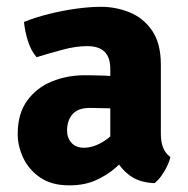

<svg xmlns="http://www.w3.org/2000/svg" viewBox="-20 -530 552 564"><path d="M32 -136.5Q32 -196 59.8 -234.2Q87.5 -272.5 132.5 -290.8Q177.5 -309 229 -309Q252.5 -309 287 -307.8Q321.5 -306.5 349 -301V-206Q326.5 -211 296 -212Q265.5 -213 244 -213Q209 -213 193 -194.5Q177 -176 177 -146.5Q177 -125 190 -110.5Q203 -96 226 -96Q257 -96 289.5 -118Q322 -140 344 -179.5L365 -83Q345.5 -60 320.2 -37.8Q295 -15.5 261.5 -0.5Q228 14.5 183.5 14.5Q132 14.5 98.5 -8.2Q65 -31 48.5 -65.8Q32 -100.5 32 -136.5ZM480.5 -68.5Q476 -48.5 462.2 -25.8Q448.5 -3 434 8Q391.5 6.5 364.2 -12.5Q337 -31.5 322.5 -58.8Q308 -86 304 -112.5V-327.5Q304 -361.5 287.2 -378Q270.5 -394.5 236 -394.5Q203 -394.5 164.8 -384.2Q126.5 -374 87.5 -362Q71.5 -380 62.2 -409Q53 -438 50.5 -465.5Q83.5 -479 123.8 -489Q164 -499 204 -504.5Q244 -510 276.5 -510Q321 -510 361.2 -493.5Q401.5 -477 427 -439.8Q452.5 -402.5 452.5 -340V-136.5Q452.5 -113.5 459 -96.8Q465.5 -80 480.5 -68.5Z"/></svg>

Font: Signika Negative
Style: Bold
Weight: 700
Designer: Anna Giedry
Foundry: Anna Giedry
Version: Version 2.001